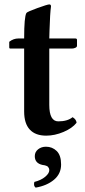

<svg xmlns="http://www.w3.org/2000/svg" viewBox="-20 -607 387 873"><path d="M64 -432.1H89.8Q89.8 -530.8 100.1 -547.9Q103 -553.2 149.4 -570.1Q195.8 -586.9 204.1 -586.9Q211.9 -586.9 211.9 -578.1Q207.5 -547.9 205.1 -467.8L204.1 -432.1H321.8Q330.1 -432.1 330.1 -425.8V-398.9Q330.1 -393.1 322.5 -389.6Q314.9 -386.2 306.2 -386.2H204.1V-129.9Q204.1 -55.2 245.1 -55.2Q287.1 -55.2 310.1 -74.2Q327.1 -64 328.1 -48.8Q308.6 -23.9 268.8 -7.1Q229 9.8 189.9 9.8Q141.1 9.8 115.5 -17.8Q89.8 -45.4 89.8 -100.1V-386.2H26.9Q22 -386.2 22 -392.1V-417Q41 -432.1 64 -432.1ZM189 60.1Q217.8 60.1 237.8 79.6Q257.8 99.1 257.8 141.1Q257.8 183.1 225.6 210.2Q193.4 237.3 142.1 246.1Q131.3 238.3 136.2 220.2Q167 212.4 185.5 196.8Q204.1 181.2 204.1 167Q204.1 161.1 201.9 157Q199.7 152.8 197.3 150.6Q194.8 148.4 189.5 146.5Q184.1 144.5 182.1 144.3Q180.2 144 173.8 143.1Q138.2 135.7 138.2 103Q138.2 84 153.1 72Q168 60.1 189 60.1Z"/></svg>

Font: Common Serif SemiBold
Style: Regular
Weight: 600
Designer: Philipp H. Poll, Khaled Hosny
Foundry: Stefan Peev, Context Ltd.
Version: Version 1.026